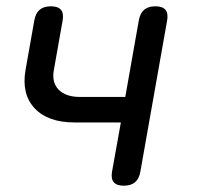

<svg xmlns="http://www.w3.org/2000/svg" viewBox="-20 -580 640 610"><path d="M373 10Q351 10 341.5 -1Q332 -12 336 -35L364 -191H217Q132 -191 90 -236Q48 -281 61 -357L89 -515Q93 -538 106 -549Q119 -560 142 -560Q164 -560 173.5 -549Q183 -538 179 -515L151 -357Q144 -318 166.5 -295Q189 -272 234 -272H378L421 -515Q425 -538 438 -549Q451 -560 474 -560Q496 -560 505.5 -549Q515 -538 511 -515L426 -35Q422 -12 409 -1Q396 10 373 10Z"/></svg>

Font: Maple Mono
Style: Italic
Weight: 400
Italic angle: -10°
Monospace: yes
Designer: subframe7536
Version: Version 7.300